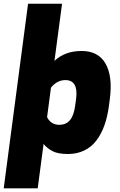

<svg xmlns="http://www.w3.org/2000/svg" viewBox="-47 -820 652 1040"><path d="M105 -799.8H289.1L248 -490.2Q305.2 -543.9 395 -543.9Q485.8 -543.9 524.9 -475.1Q564 -406.2 547.9 -284.2L543 -246.1Q535.2 -187.5 518.6 -141.1Q502 -94.7 475.3 -59.3Q448.7 -23.9 409.4 -4.9Q370.1 14.2 320.8 14.2Q268.1 14.2 238.8 -0.7Q209.5 -15.6 189 -40L157.2 200.2H-26.9ZM229 -345.2 208 -185.1Q229 -144 273.9 -144Q311 -144 332 -169.2Q353 -194.3 359.9 -246.1L365.2 -284.2Q378.4 -386.2 307.1 -386.2Q262.2 -386.2 229 -345.2Z"/></svg>

Font: Cooper Hewitt
Style: Heavy Italic
Weight: 714
Designer: Village Type and Design LLC
Foundry: Cooper Hewitt Smithsonian Design Museum
Version: 1.000